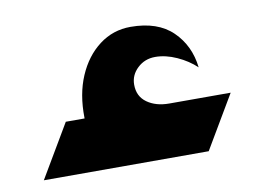

<svg xmlns="http://www.w3.org/2000/svg" viewBox="-47 -387 614 453"><g transform="rotate(-10 260.0 -160.5)"><path d="M25 0 100 -127H145V-129Q144 -185 162.5 -228Q181 -271 214 -296Q247 -321 289 -321Q354 -321 389.5 -286.5Q425 -252 431 -199Q412 -217 385.5 -229Q359 -241 334 -241Q309 -241 291.5 -224.5Q274 -208 274 -185Q274 -157 295 -142Q316 -127 348 -127H495L420 0Z"/></g></svg>

Font: Reem Kufi SemiBold
Style: Regular
Weight: 600
Designer: Khaled Hosny
Version: Version 1.001